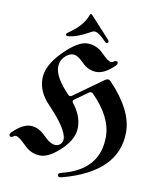

<svg xmlns="http://www.w3.org/2000/svg" viewBox="-173 -979 947 1179"><g transform="rotate(10 300.5 -389.5)"><path d="M0 0ZM168 -751Q168 -756.8 175.3 -761.7Q267.1 -822.3 290.5 -893.1Q293 -900.4 297.1 -900.4Q301.3 -900.4 305.7 -895.5L427.2 -762.7Q432.6 -756.8 432.6 -752Q432.6 -741.7 421.9 -741.7Q416.5 -741.7 410.2 -748.5Q375 -785.6 351.6 -795.4Q344.2 -798.3 336.7 -798.3Q329.1 -798.3 317.9 -792Q229 -741.7 178.2 -741.7Q168 -741.7 168 -751ZM-66.9 -83.5Q-66.9 -91.3 -58.1 -100.1Q2 -159.7 51.8 -159.7Q101.6 -159.7 145.5 -114.7Q189.5 -69.8 221.2 -69.8Q239.7 -69.8 252.4 -82.5Q265.1 -95.2 265.1 -114.3Q265.1 -175.8 139.2 -306.6Q72.3 -376 72.3 -458.3Q72.3 -540.5 160.6 -629.4Q249 -718.3 307.6 -718.3Q366.2 -718.3 408.7 -674.6Q451.2 -630.9 470.7 -630.9Q479.5 -630.9 485.4 -636.7Q491.2 -642.6 499 -642.6Q510.7 -642.6 510.7 -630.9Q510.7 -623 503.4 -615.7Q443.4 -555.7 391.6 -555.7Q339.8 -555.7 300.3 -596.2Q260.7 -636.7 233.6 -636.7Q206.5 -636.7 180.7 -610.4Q154.8 -584 154.8 -545.9Q154.8 -480.5 247.1 -386.2Q252 -381.3 257.8 -381.3Q263.7 -381.3 269.5 -385.7L453.1 -517.1Q461.4 -522.9 470.2 -522.9Q479 -522.9 488.3 -513.2Q635.3 -358.4 635.3 -223.1Q635.3 27.3 295.4 118.2Q288.1 120.1 282.7 120.1Q268.6 120.1 268.6 107.4Q268.6 96.7 288.1 91.8Q518.1 34.7 518.1 -172.4Q518.1 -296.4 393.6 -420.9Q387.2 -427.2 380.9 -427.2Q374.5 -427.2 367.7 -422.4L285.2 -363.3Q278.8 -358.9 278.8 -354Q278.8 -349.1 282.7 -343.8Q338.9 -273.4 338.9 -199.2Q338.9 -130.4 274.4 -65.9Q198.7 9.8 140.4 9.8Q82 9.8 37.1 -36.6Q-7.8 -83 -28.3 -83Q-36.1 -83 -41.7 -77.4Q-47.4 -71.8 -54.7 -71.8Q-66.9 -71.8 -66.9 -83.5Z"/></g></svg>

Font: UnifrakturMaguntia21
Style: Book
Weight: 400
Designer: j. 'mach' wust, Gerrit Ansmann, Georg Duffner, based on a font by Peter Wiegel, original typeface by Carl Albert Fahrenw
Version: Version 2017-03-19